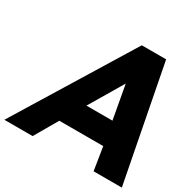

<svg xmlns="http://www.w3.org/2000/svg" viewBox="-205 -1007 1195 1189"><g transform="rotate(30 392.0 -412.5)"><path d="M652.5 -825H478.5L-28 0H174L269.7 -165H583.7L610 0H812ZM554.4 -330H368.4L510.9 -570Z"/></g></svg>

Font: Hussar
Style: BdOblTwo
Weight: 700
Foundry: Cannot Into Space Fonts
Version: Version 2.00